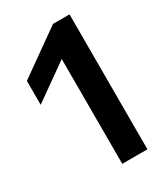

<svg xmlns="http://www.w3.org/2000/svg" viewBox="-184 -828 802 915"><g transform="rotate(-30 217.5 -371.0)"><path d="M260 -742.5H351V0H212.5V-577L16.5 -438V-569.5Z"/></g></svg>

Font: Encode Sans Semi Expanded SmBd
Style: Regular
Weight: 600
Width: 6
Designer: Multiple Designers
Foundry: Impallari Type
Version: Version 2.000